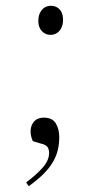

<svg xmlns="http://www.w3.org/2000/svg" viewBox="-20 -501 295 661"><path d="M112 -429Q112 -445 117.5 -456.5Q123 -468 132.5 -474.5Q142 -481 155 -481Q168 -481 177.5 -475Q187 -469 192 -458.5Q197 -448 197 -432Q197 -418 192 -406.5Q187 -395 177 -388Q167 -381 154 -381Q142 -381 132.5 -387Q123 -393 117.5 -403.5Q112 -414 112 -429ZM79 140 70 127Q105 101 127 76Q149 51 149 26Q149 13 143.5 5Q138 -3 120 -7L93 -15Q84 -35 85.5 -53.5Q87 -72 98.5 -84Q110 -96 131 -96Q160 -96 172 -76.5Q184 -57 184 -29Q184 -4 178.5 17.5Q173 39 160.5 59.5Q148 80 128 99.5Q108 119 79 140Z"/></svg>

Font: Literata 60pt ExtraLight
Style: Italic
Weight: 250
Italic angle: -2°
Designer: Latin by Veronika Burian and Jose Scaglione. Greek by Irene Vlachou. Cyrillic by Vera Evstafieva
Foundry: TypeTogether
Version: Version 3.103;gftools[0.9.29]